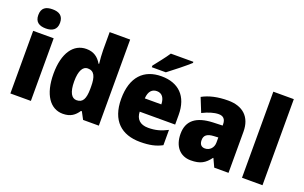

<svg xmlns="http://www.w3.org/2000/svg" viewBox="-89 -1179 2526 1593"><g transform="rotate(20 1173.5 -383.0)"><path d="M152 -776C94 -776 56 -755 56 -691C56 -629 95 -607 152 -607C207 -607 248 -629 248 -691C248 -755 208 -776 152 -776ZM242 -553H61V0H242Z M526 10C594 10 631 -19 661 -64H669L703 0H842V-760H661V-603C661 -566 665 -518 669 -482H664C635 -532 594 -563 529 -563C416 -563 341 -461 341 -277C341 -93 415 10 526 10ZM595 -135C552 -135 524 -179 524 -276C524 -370 552 -415 594 -415C652 -415 671 -370 671 -282V-261C670 -174 650 -135 595 -135Z M1398 -756V-766H1199C1170 -721 1122 -663 1089 -620V-606H1213C1265 -645 1358 -719 1398 -756ZM1192 -563C1037 -563 940 -467 940 -273C940 -81 1044 10 1209 10C1293 10 1349 -3 1401 -31V-166C1343 -136 1294 -123 1232 -123C1159 -123 1123 -161 1121 -225H1434V-310C1434 -476 1342 -563 1192 -563ZM1198 -434C1243 -434 1268 -400 1269 -343H1123C1127 -408 1157 -434 1198 -434Z M1780 -563C1689 -563 1614 -546 1554 -513L1604 -389C1656 -415 1705 -430 1745 -430C1784 -430 1807 -410 1807 -362V-352L1722 -349C1579 -343 1502 -287 1502 -169C1502 -59 1561 10 1656 10C1740 10 1781 -15 1824 -73H1827L1861 0H1987V-363C1987 -494 1909 -563 1780 -563ZM1769 -245 1807 -247V-202C1807 -155 1774 -123 1733 -123C1703 -123 1684 -141 1684 -179C1684 -220 1708 -242 1769 -245Z M2287 0V-760H2106V0Z"/></g></svg>

Font: Noto Sans Thai Looped SemiCondensed Black
Style: Regular
Weight: 900
Width: 4
Designer: Sasikarn Vongin, Ben Mitchell
Foundry: The Fontpad Ltd
Version: Version 1.001